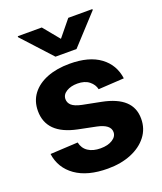

<svg xmlns="http://www.w3.org/2000/svg" viewBox="-144 -864 816 968"><g transform="rotate(-20 264.5 -380.5)"><path d="M497.5 -390 359.6 -381.8Q354.1 -407.9 330.6 -426.6Q307.1 -445.3 267.8 -445.3Q232.6 -445.3 208.8 -430.6Q185 -415.9 185 -391.8Q185 -372 200.3 -358.1Q215.7 -344.2 253.5 -336.3L352.7 -316.8Q431.9 -301 471 -264.6Q510.2 -228.3 510.2 -169.3Q510.2 -115.4 478.9 -75Q447.7 -34.5 392.9 -12Q338.2 10.5 267.4 10.5Q159 10.5 94.9 -34.7Q30.8 -80 19.9 -157.8L168.2 -165.6Q175.3 -132.5 201.3 -115.4Q227.2 -98.2 267.6 -98.2Q307.2 -98.2 331.7 -113.9Q356.2 -129.5 356.2 -153.3Q356.2 -193.7 286.3 -208.2L192 -227.3Q112.1 -243.7 73.1 -282.7Q34.2 -321.7 34.2 -382.8Q34.2 -435.6 62.9 -473.6Q91.7 -511.6 143.7 -532.2Q195.7 -552.7 265.4 -552.7Q368.9 -552.7 428.3 -508.9Q487.6 -465.1 497.5 -390ZM196.5 -772.3 267.8 -685.5 338.7 -772.3H468V-767L324 -610.4H211.1L67.6 -767V-772.3Z"/></g></svg>

Font: Inter Tight
Style: Regular
Weight: 400
Designer: Rasmus Andersson
Foundry: rsms
Version: Version 3.002